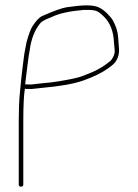

<svg xmlns="http://www.w3.org/2000/svg" viewBox="-20 -708 514 717"><path d="M74 -393C74.7 -399.7 75.7 -408.3 77 -419C78.3 -429.7 80.4 -446.1 83.1 -468.3C85.8 -490.5 88.4 -508.1 91 -521C96.7 -564.1 110.4 -598.2 132.1 -623.2C136.8 -628.6 150.1 -635.6 172 -644C199.1 -657.5 239.4 -666.5 293 -671H315C321.7 -671 329.1 -669.9 337.2 -667.8C345.3 -665.7 355.7 -658.3 368.5 -645.5C391.3 -622.7 403.7 -591.2 405.5 -551C405.8 -543.7 406.7 -534.1 408.1 -522.3C409.6 -510.5 405.9 -498.4 397 -486C393.7 -481.3 385.3 -474.3 372 -465C355.1 -453.2 335.6 -442.8 313.5 -434C305.2 -430.7 294.8 -426.7 282.5 -422.1C270.2 -417.5 242.7 -411.6 200 -404.5C190 -402.8 180.7 -401.5 172 -400.5C163.3 -399.5 151.7 -398.3 137 -397C122.3 -395.7 112 -394.5 106 -393.5C100 -392.5 94.3 -392.2 89 -392.5C83.7 -392.8 78.7 -393 74 -393ZM73 -377C75 -376.3 76.3 -376 77 -376H87C93.7 -375.3 100.2 -375.5 106.5 -376.5C112.8 -377.5 123.5 -378.7 138.5 -380C206 -386 257.5 -395.3 293 -408C329.9 -421.2 359.5 -435.7 382 -451.5C396.7 -461.8 406.2 -470 410.5 -476C421.8 -491.6 426.3 -510.1 424 -531.5C423.3 -537.8 422.3 -550.7 421 -570.2C419.7 -589.7 413.5 -609.6 402.5 -630C398.2 -638 390.8 -647.2 380.5 -657.5C370.2 -667.8 359.6 -675.5 348.7 -680.5C337.9 -685.5 322.4 -688 302.3 -688C285.8 -688 261.7 -685.7 229.9 -681.1C211.8 -678.4 180.9 -667.4 137.2 -648C126.6 -643.3 114.6 -630.5 101.1 -609.7C94.4 -599.5 87.1 -579.6 79 -550C77.7 -542.7 76 -534 74 -524C72 -514 70.3 -503.8 69 -493.5C67.7 -483.2 66.2 -471.2 64.5 -457.5C62.8 -443.8 61.3 -431 60 -419C58.7 -407 56.7 -387 54 -359C51.3 -331 50 -296 50 -254V-19C50 -13.7 52.8 -11 58.5 -11C64.2 -11 67 -13.7 67 -19V-254C67 -312 69 -353 73 -377Z"/></svg>

Font: Proton
Style: Bk
Weight: 500
Version: Version 1.017